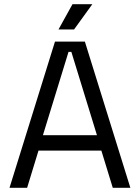

<svg xmlns="http://www.w3.org/2000/svg" viewBox="-20 -899 670 919"><path d="M109.8 0H25.5L243.2 -700H386.2L604 0H519.8L465.2 -178H164.2ZM308 -650.8 185.5 -252H444L321.5 -650.8ZM334.5 -758H260L327 -879H422Z"/></svg>

Font: Space Grotesk Variable Light
Style: Regular
Weight: 300
Designer: Florian Karsten
Foundry: Florian Karsten
Version: Version 2.000